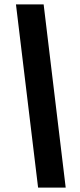

<svg xmlns="http://www.w3.org/2000/svg" viewBox="-20 -740 363 871"><path d="M52.4 -720H178L278 111H152.8Z"/></svg>

Font: Fixel Italic Variable Display Thin
Style: Italic
Weight: 100
Italic angle: -10°
Designer: AlfaBravo + MacPaw
Foundry: Kyrylo Tkachov, Marchela Mozhyna, Serhii Makarenko, Maria Weinstein, Zakhar Kryvoshyya
Version: Version 1.210;Glyphs 3.2 (3217)